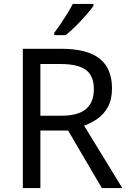

<svg xmlns="http://www.w3.org/2000/svg" viewBox="-20 -964 662 984"><path d="M294 -714Q427 -714 490.5 -663.5Q554 -613 554 -511Q554 -454 533 -416Q512 -378 479.5 -355.5Q447 -333 411 -320L607 0H502L329 -295H187V0H97V-714ZM289 -636H187V-371H294Q381 -371 421 -405.5Q461 -440 461 -507Q461 -577 419 -606.5Q377 -636 289 -636ZM459 -934Q447 -916 422 -887.5Q397 -859 368.5 -830.5Q340 -802 316 -784H258V-796Q273 -815 290.5 -841Q308 -867 325 -894.5Q342 -922 353 -944H459Z"/></svg>

Font: Noto Sans Yi
Style: Regular
Weight: 400
Designer: Monotype Design Team
Foundry: Monotype Imaging Inc.
Version: Version 2.002; ttfautohint (v1.8.4.7-5d5b)